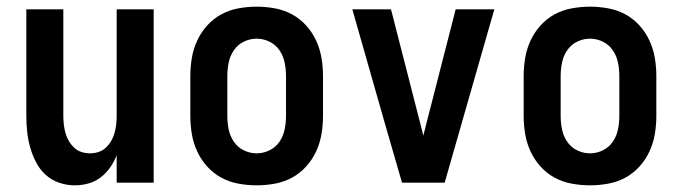

<svg xmlns="http://www.w3.org/2000/svg" viewBox="-20 -548 2040 576"><path d="M204 8Q180 8 157 0Q134 -8 116.5 -24Q99 -40 88 -61.5Q77 -83 70.5 -106Q64 -129 61.5 -152.5Q59 -176 59 -200V-520H170V-200Q170 -187 171.5 -174Q173 -161 176.5 -148.5Q180 -136 186.5 -125Q193 -114 202.5 -105Q212 -96 224.5 -92Q237 -88 250 -88Q263 -88 275.5 -92Q288 -96 297.5 -105Q307 -114 313.5 -125Q320 -136 323.5 -148.5Q327 -161 328.5 -174Q330 -187 330 -200V-520H441V0H330V-82Q322 -62 310 -45Q298 -28 281.5 -15.5Q265 -3 245 2.5Q225 8 204 8Z M750 8Q723 8 695.5 3Q668 -2 644 -15Q620 -28 601.5 -48.5Q583 -69 571.5 -94Q560 -119 555.5 -146Q551 -173 551 -200V-320Q551 -347 555.5 -374Q560 -401 571.5 -426Q583 -451 601.5 -471.5Q620 -492 644 -505Q668 -518 695.5 -523Q723 -528 750 -528Q777 -528 804.5 -523Q832 -518 856 -505Q880 -492 898.5 -471.5Q917 -451 928.5 -426Q940 -401 944.5 -374Q949 -347 949 -320V-200Q949 -173 944.5 -146Q940 -119 928.5 -94Q917 -69 898.5 -48.5Q880 -28 856 -15Q832 -2 804.5 3Q777 8 750 8ZM750 -88Q770 -88 788.5 -97Q807 -106 818.5 -123Q830 -140 834 -160Q838 -180 838 -200V-320Q838 -340 834 -360Q830 -380 818.5 -397Q807 -414 788.5 -423Q770 -432 750 -432Q730 -432 711.5 -423Q693 -414 681.5 -397Q670 -380 666 -360Q662 -340 662 -320V-200Q662 -180 666 -160Q670 -140 681.5 -123Q693 -106 711.5 -97Q730 -88 750 -88Z M1186 0 1136 -173 1037 -520H1153L1242 -173Q1244 -165 1246 -157Q1248 -149 1250 -141Q1252 -149 1254 -157Q1256 -165 1258 -173L1347 -520H1463L1314 0Z M1750 8Q1723 8 1695.5 3Q1668 -2 1644 -15Q1620 -28 1601.5 -48.5Q1583 -69 1571.5 -94Q1560 -119 1555.5 -146Q1551 -173 1551 -200V-320Q1551 -347 1555.5 -374Q1560 -401 1571.5 -426Q1583 -451 1601.5 -471.5Q1620 -492 1644 -505Q1668 -518 1695.5 -523Q1723 -528 1750 -528Q1777 -528 1804.5 -523Q1832 -518 1856 -505Q1880 -492 1898.5 -471.5Q1917 -451 1928.5 -426Q1940 -401 1944.5 -374Q1949 -347 1949 -320V-200Q1949 -173 1944.5 -146Q1940 -119 1928.5 -94Q1917 -69 1898.5 -48.5Q1880 -28 1856 -15Q1832 -2 1804.5 3Q1777 8 1750 8ZM1750 -88Q1770 -88 1788.5 -97Q1807 -106 1818.5 -123Q1830 -140 1834 -160Q1838 -180 1838 -200V-320Q1838 -340 1834 -360Q1830 -380 1818.5 -397Q1807 -414 1788.5 -423Q1770 -432 1750 -432Q1730 -432 1711.5 -423Q1693 -414 1681.5 -397Q1670 -380 1666 -360Q1662 -340 1662 -320V-200Q1662 -180 1666 -160Q1670 -140 1681.5 -123Q1693 -106 1711.5 -97Q1730 -88 1750 -88Z"/></svg>

Font: Iosevka Web
Style: Bold
Weight: 700
Monospace: yes
Designer: Belleve Invis
Foundry: Belleve Invis
Version: Version 28.0.3; ttfautohint (v1.8.3)